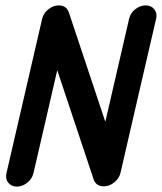

<svg xmlns="http://www.w3.org/2000/svg" viewBox="-20 -683 600 711"><path d="M458 -613Q463 -635 481 -649Q499 -663 519 -663Q540 -663 551.5 -648.5Q563 -634 558 -613Q558 -613 558 -613Q540 -535 495 -341Q450 -147 426 -42Q421 -22 403 -7.5Q385 7 365 7Q336 7 327 -18Q231 -306 192 -423L104 -42Q99 -21 81 -6.5Q63 8 42.5 8Q22 8 10.5 -6.5Q-1 -21 4 -42L136 -613Q141 -634 159 -648.5Q177 -663 197 -663Q226 -663 235 -637Q331 -350 370 -232Z"/></svg>

Font: Brass Mono
Style: Bold Italic
Weight: 700
Italic angle: -13°
Monospace: yes
Version: Version 1.000; ttfautohint (v1.8.3) -l 8 -r 50 -G 200 -x 14 